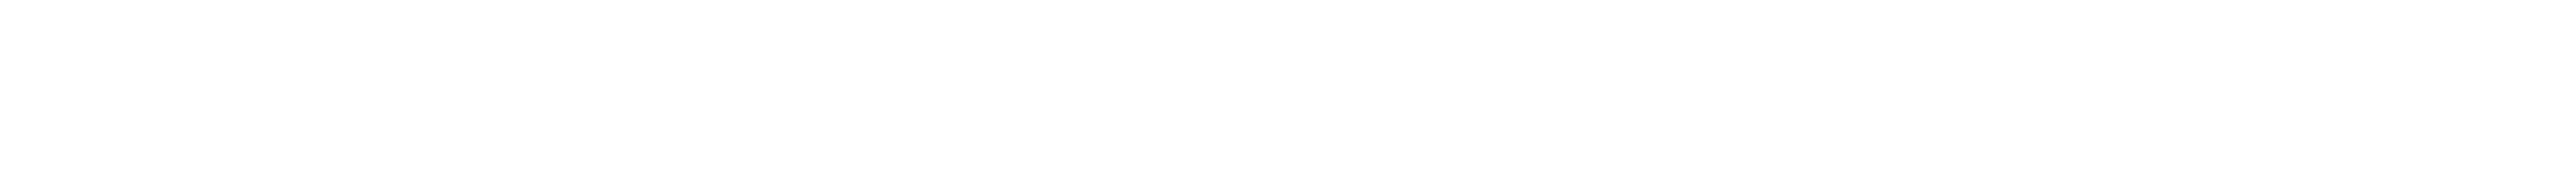

<svg xmlns="http://www.w3.org/2000/svg" viewBox="-20 33 532 40"><path d="M0 53Z"/></svg>

Font: Just Breathe
Style: Obl5
Weight: 400
Foundry: Cannot Into Space Fonts
Version: Version 0.72